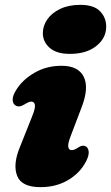

<svg xmlns="http://www.w3.org/2000/svg" viewBox="-20 -756 458 791"><path d="M268 -534Q213 -534 184.8 -558.8Q156.5 -583.5 156.5 -619.5Q156.5 -649.5 174.8 -676Q193 -702.5 227.8 -719.2Q262.5 -736 311 -736Q366.5 -736 392 -709.8Q417.5 -683.5 417.5 -646.5Q417.5 -599 376.8 -566.5Q336 -534 268 -534ZM271 -195Q259 -164 261.2 -150.8Q263.5 -137.5 276 -137.5Q286 -137.5 301 -147.5Q320.5 -161.5 335.5 -151.5Q345 -144.5 345.5 -128.8Q346 -113 334 -90Q309 -42.5 260 -13.8Q211 15 147 15Q69 15 50.8 -31.2Q32.5 -77.5 61 -147.5L112 -275.5Q126.5 -311 123.8 -324.2Q121 -337.5 108.5 -337.5Q99.5 -337.5 82 -326.5Q69 -318.5 60 -317.8Q51 -317 44 -321.5Q33 -328 32.2 -344.2Q31.5 -360.5 45 -382.5Q70.5 -426 120.8 -455.5Q171 -485 233.5 -485Q303 -485 325.2 -439.2Q347.5 -393.5 315.5 -312Z"/></svg>

Font: Fraunces 9pt S050 Black
Style: Italic
Weight: 900
Italic angle: -16°
Version: Version 1.000; ttfautohint (v1.8.3)